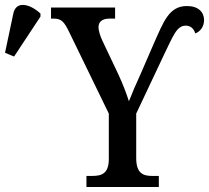

<svg xmlns="http://www.w3.org/2000/svg" viewBox="-30 -744 833 764"><path d="M26 -519 131 -678V-690C92 -727 34 -744 23 -690L-10 -534ZM314 0H602V-44H575C541 -44 512 -53 512 -115V-292L622 -525C659 -601 673 -642 709 -642C729 -642 742 -629 747 -611C766 -618 782 -637 782 -664C782 -696 759 -720 714 -720C642 -720 621 -658 580 -566L531 -453C511 -409 494 -370 483 -341C473 -372 460 -407 441 -448L377 -583C370 -598 362 -620 362 -636C362 -655 374 -670 406 -670H428V-714H173V-670H184C215 -670 226 -656 245 -617L403 -292V-111C403 -53 374 -44 338 -44H314Z"/></svg>

Font: Noto Serif Condensed Medium
Style: Regular
Weight: 500
Width: 3
Designer: Monotype Design Team
Foundry: Monotype Imaging Inc.
Version: Version 2.015